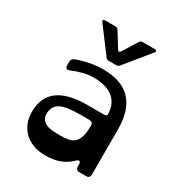

<svg xmlns="http://www.w3.org/2000/svg" viewBox="-190 -925 988 1064"><g transform="rotate(30 304.0 -393.0)"><path d="M270 -123Q303 -123 326.5 -127.5Q350 -132 365 -146.5Q380 -161 387.5 -187Q395 -213 395 -256Q395 -279 371 -279H314Q268 -279 237.5 -274.5Q207 -270 188 -260Q169 -250 160 -234.5Q151 -219 149 -198Q148 -190 148.5 -183.5Q149 -177 152 -169Q158 -153 169 -144Q180 -135 195 -130.5Q210 -126 229 -124.5Q248 -123 270 -123ZM299 -560Q535 -560 535 -312V-24Q535 0 511 0H470Q445 0 445 -24V-35Q445 -52 437.5 -54.5Q430 -57 418 -45Q389 -16 349.5 -1Q310 14 256 14Q214 14 180.5 1.5Q147 -11 123 -33.5Q99 -56 86 -88Q73 -120 73 -159Q73 -345 319 -345H421Q445 -345 445 -354Q445 -417 407 -453.5Q369 -490 290 -494Q251 -496 214 -487Q177 -478 142 -463Q129 -457 121 -461.5Q113 -466 113 -480V-501Q113 -521 133 -529Q217 -560 299 -560ZM164 -782Q151 -800 173 -800H238Q250 -800 256 -790L314 -697Q324 -680 335 -697L393 -790Q399 -800 411 -800H487Q497 -800 500 -795Q503 -790 496 -782L368 -625Q360 -616 350 -616H300Q289 -616 282 -625Z"/></g></svg>

Font: OpenDyslexic 3
Style: Regular
Weight: 400
Designer: Abelardo Gonzalez
Version: Version 1.000;PS 001.001;hotconv 1.0.56